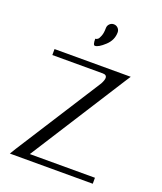

<svg xmlns="http://www.w3.org/2000/svg" viewBox="-182 -1153 1072 1269"><g transform="rotate(20 354.0 -519.0)"><path d="M437.5 -996.1Q437.5 -941.4 394 -901.4Q350.6 -861.3 326.2 -861.3Q312.5 -861.3 312.5 -906.2Q321.3 -906.2 329.6 -912.6Q337.9 -918.9 346.2 -940.9Q354.5 -962.9 354.5 -996.1Q354.5 -1013.7 366.7 -1025.9Q378.9 -1038.1 395.5 -1038.1Q413.1 -1038.1 425.3 -1025.9Q437.5 -1013.7 437.5 -996.1ZM619.1 -750 591.8 -708 167 -42H625V0H42L67.4 -42L451.2 -642.6Q465.8 -669.9 465.8 -685.5Q465.8 -708 437.5 -708H83V-750ZM67.4 -42ZM591.8 -708Z"/></g></svg>

Font: okolaks
Style: Regular
Weight: 500
Version: Version 000.6.0